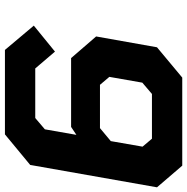

<svg xmlns="http://www.w3.org/2000/svg" viewBox="-10 -768 777 798"><g transform="rotate(90 379.0 -368.5)"><path d="M187 0 86 -120 194 -208 264 -126H470L517 -166L540 -297L507 -275H221L131 -379L176 -632L302 -737H668L758 -632L665 -105L538 0ZM332 -395H512L566 -440L589 -572L556 -611H370L323 -571L299 -434Z"/></g></svg>

Font: Tomorrow SemiBold
Style: Italic
Weight: 600
Italic angle: -10°
Designer: Tony de Marco, Monica Rizzolli
Foundry: Just in Type
Version: Version 2.002